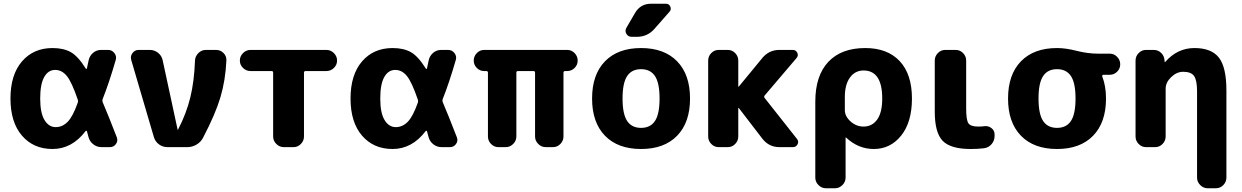

<svg xmlns="http://www.w3.org/2000/svg" viewBox="-20 -787 6641 1027"><path d="M275 -413Q238 -413 216.5 -375Q195 -337 195 -260Q195 -183 218 -145Q241 -107 278 -107Q314 -107 342 -135.5Q370 -164 396 -238Q399 -246 396 -254Q364 -348 337.5 -380.5Q311 -413 275 -413ZM261 10Q159 10 97.5 -61.5Q36 -133 36 -260Q36 -387 97.5 -458.5Q159 -530 261 -530Q319 -530 358 -508.5Q397 -487 439 -420Q443 -415 445 -422L454 -464Q459 -488 477.5 -504Q496 -520 521 -520H558Q579 -520 592 -503Q605 -486 599 -466Q563 -342 529 -257Q526 -249 529 -241Q559 -171 605 -52Q612 -33 600 -16.5Q588 0 568 0H523Q498 0 478.5 -15.5Q459 -31 453 -55Q452 -60 449 -70Q446 -80 445 -85Q444 -87 442 -87.5Q440 -88 438 -86Q365 10 261 10Z M803 -54 682 -466Q676 -486 688.5 -503Q701 -520 722 -520H781Q806 -520 825.5 -504.5Q845 -489 850 -465L930 -94Q930 -93 931 -93Q933 -93 933 -95Q977 -180 998 -266Q1019 -352 1023 -463Q1024 -486 1041 -503Q1058 -520 1081 -520H1136Q1159 -520 1175.5 -503.5Q1192 -487 1191 -464Q1186 -357 1159 -266.5Q1132 -176 1066 -50Q1054 -27 1031 -13.5Q1008 0 982 0H876Q850 0 830 -15Q810 -30 803 -54Z M1320 -407Q1297 -407 1280 -423.5Q1263 -440 1263 -463Q1263 -486 1280 -503Q1297 -520 1320 -520H1726Q1749 -520 1766 -503Q1783 -486 1783 -463Q1783 -440 1766 -423.5Q1749 -407 1726 -407H1615Q1606 -407 1606 -398V-57Q1606 -34 1589.5 -17Q1573 0 1550 0H1498Q1475 0 1458 -17Q1441 -34 1441 -57V-398Q1441 -407 1433 -407Z M2094 -413Q2057 -413 2035.5 -375Q2014 -337 2014 -260Q2014 -183 2037 -145Q2060 -107 2097 -107Q2133 -107 2161 -135.5Q2189 -164 2215 -238Q2218 -246 2215 -254Q2183 -348 2156.5 -380.5Q2130 -413 2094 -413ZM2080 10Q1978 10 1916.5 -61.5Q1855 -133 1855 -260Q1855 -387 1916.5 -458.5Q1978 -530 2080 -530Q2138 -530 2177 -508.5Q2216 -487 2258 -420Q2262 -415 2264 -422L2273 -464Q2278 -488 2296.5 -504Q2315 -520 2340 -520H2377Q2398 -520 2411 -503Q2424 -486 2418 -466Q2382 -342 2348 -257Q2345 -249 2348 -241Q2378 -171 2424 -52Q2431 -33 2419 -16.5Q2407 0 2387 0H2342Q2317 0 2297.5 -15.5Q2278 -31 2272 -55Q2271 -60 2268 -70Q2265 -80 2264 -85Q2263 -87 2261 -87.5Q2259 -88 2257 -86Q2184 10 2080 10Z M2570 -407Q2547 -407 2530.5 -423.5Q2514 -440 2514 -463Q2514 -486 2530.5 -503Q2547 -520 2570 -520H3014Q3037 -520 3053.5 -503Q3070 -486 3070 -463Q3070 -440 3053.5 -423.5Q3037 -407 3014 -407H3003Q2994 -407 2994 -398V-57Q2994 -34 2977.5 -17Q2961 0 2938 0H2899Q2876 0 2859 -17Q2842 -34 2842 -57V-398Q2842 -407 2833 -407H2751Q2742 -407 2742 -398V-57Q2742 -34 2725 -17Q2708 0 2685 0H2646Q2623 0 2606.5 -17Q2590 -34 2590 -57V-398Q2590 -407 2581 -407Z M3483.5 -380Q3459 -417 3409 -417Q3359 -417 3334.5 -380Q3310 -343 3310 -260Q3310 -177 3334.5 -140Q3359 -103 3409 -103Q3459 -103 3483.5 -140Q3508 -177 3508 -260Q3508 -343 3483.5 -380ZM3602 -61Q3533 10 3409 10Q3285 10 3216 -61Q3147 -132 3147 -260Q3147 -388 3216 -459Q3285 -530 3409 -530Q3533 -530 3602 -459Q3671 -388 3671 -260Q3671 -132 3602 -61ZM3462 -767H3542Q3559 -767 3565.5 -751.5Q3572 -736 3561 -724L3480 -632Q3443 -590 3386 -590H3359Q3340 -590 3330.5 -606Q3321 -622 3331 -639L3377 -718Q3406 -767 3462 -767Z M3824 0Q3801 0 3784.5 -17Q3768 -34 3768 -57V-463Q3768 -486 3784.5 -503Q3801 -520 3824 -520H3873Q3896 -520 3912.5 -503Q3929 -486 3929 -463V-324Q3929 -323 3930 -323L3932 -324L4057 -476Q4093 -520 4149 -520H4221Q4237 -520 4244.5 -505Q4252 -490 4241 -477L4070 -276Q4065 -270 4070 -263L4243 -44Q4254 -30 4246 -15Q4238 0 4221 0H4149Q4093 0 4058 -45L3932 -209Q3931 -210 3930 -210Q3929 -210 3929 -209V-57Q3929 -34 3912.5 -17Q3896 0 3873 0Z M4499 -268V-198Q4499 -165 4529.5 -137.5Q4560 -110 4599 -110Q4645 -110 4672 -147.5Q4699 -185 4699 -260Q4699 -410 4599 -410Q4554 -410 4526.5 -372.5Q4499 -335 4499 -268ZM4398 220Q4375 220 4358 203Q4341 186 4341 163V-243Q4341 -382 4410.5 -456Q4480 -530 4608 -530Q4727 -530 4792.5 -460Q4858 -390 4858 -260Q4858 -134 4800.5 -62Q4743 10 4654 10Q4571 10 4506 -51Q4505 -52 4504 -52Q4503 -52 4503 -51V163Q4503 186 4486 203Q4469 220 4446 220Z M5172 10Q5065 10 5022.5 -33.5Q4980 -77 4980 -190V-463Q4980 -486 4996.5 -503Q5013 -520 5036 -520H5092Q5115 -520 5131.5 -503Q5148 -486 5148 -463V-207Q5148 -145 5160 -127.5Q5172 -110 5212 -110Q5233 -110 5245 -112Q5266 -115 5283 -102Q5300 -89 5300 -68V-60Q5300 -35 5284 -16Q5268 3 5243 6Q5212 10 5172 10Z M5708.5 -380Q5684 -417 5634 -417Q5584 -417 5559.5 -380Q5535 -343 5535 -260Q5535 -177 5559.5 -140Q5584 -103 5634 -103Q5684 -103 5708.5 -140Q5733 -177 5733 -260Q5733 -343 5708.5 -380ZM5634 -530Q5681 -530 5739.5 -515Q5798 -500 5854 -500H5916Q5939 -500 5955.5 -483Q5972 -466 5972 -443Q5972 -420 5955.5 -403.5Q5939 -387 5916 -387H5881Q5878 -387 5876.5 -384Q5875 -381 5876 -378Q5896 -326 5896 -260Q5896 -132 5827 -61Q5758 10 5634 10Q5510 10 5441 -61Q5372 -132 5372 -260Q5372 -388 5441 -459Q5510 -530 5634 -530Z M6110 0Q6087 0 6070.5 -17Q6054 -34 6054 -57V-463Q6054 -486 6070.5 -503Q6087 -520 6110 -520H6151Q6175 -520 6191.5 -503.5Q6208 -487 6209 -463L6210 -455Q6210 -454 6211 -454L6213 -456Q6278 -530 6369 -530Q6460 -530 6500 -478.5Q6540 -427 6540 -303V163Q6540 186 6523.5 203Q6507 220 6484 220H6440Q6417 220 6400 203Q6383 186 6383 163V-298Q6383 -358 6367 -380.5Q6351 -403 6309 -403Q6274 -403 6244.5 -374.5Q6215 -346 6215 -313V-57Q6215 -34 6198.5 -17Q6182 0 6159 0Z"/></svg>

Font: Rounded Mplus 1c ExtraBold
Style: Regular
Weight: 800
Version: Version 1.059.20150529